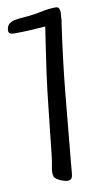

<svg xmlns="http://www.w3.org/2000/svg" viewBox="-95 -735 418 793"><g transform="rotate(-10 114.0 -338.0)"><path d="M213.4 -648.4Q213.4 -636.2 210.4 -623Q200.2 -552.2 191.7 -482.4Q183.1 -412.6 176.3 -341.8Q168.9 -269 162.6 -196.3Q156.2 -123.5 148.9 -50.8L146 -16.6Q145 -10.7 144.5 -4.4Q144 2 142.1 7.1Q140.1 12.2 135.7 15.4Q131.3 18.6 123.5 18.6Q118.2 18.6 109.6 16.4Q101.1 14.2 92.5 10.3Q84 6.3 76.9 1.2Q69.8 -3.9 67.9 -9.8Q66.9 -13.7 66.4 -17.3Q65.9 -21 65.9 -25.4Q65.9 -37.1 68.6 -49.3Q71.3 -61.5 72.8 -73.2Q75.2 -90.3 77.1 -106.9Q79.1 -123.5 80.6 -140.6Q88.9 -214.4 96.4 -287.1Q104 -359.9 113.8 -432.6Q120.6 -481.4 127.7 -528.8Q134.8 -576.2 142.1 -625Q110.4 -622.6 78.4 -620.8Q46.4 -619.1 14.2 -619.1Q10.3 -619.1 5.6 -619.4Q1 -619.6 -2.9 -621.1Q-6.8 -622.6 -9.5 -625.5Q-12.2 -628.4 -12.2 -633.8Q-12.2 -652.3 -1.2 -661.9Q9.8 -671.4 26.9 -673.8Q41 -676.3 55.2 -677.2Q69.3 -678.2 83.5 -679.7Q111.3 -682.6 140.6 -689Q169.9 -695.3 197.8 -695.3Q209.5 -695.3 212.4 -686.5Q215.3 -677.7 215.3 -668.9Q215.3 -663.6 214.4 -658.7Q213.4 -653.8 213.4 -648.4Z"/></g></svg>

Font: Just Another Hand
Style: Regular
Weight: 400
Designer: Astigmatic (AOETI)
Foundry: Astigmatic (AOETI)
Version: Version 1.001